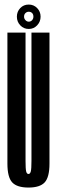

<svg xmlns="http://www.w3.org/2000/svg" viewBox="-20 -818 252 842"><path d="M105 4.5Q155 4.5 176 -18.2Q197 -41 197 -100.5V-675H118V-112.5Q118 -77 115 -66Q112 -55 105 -55Q97.5 -55 94.8 -66Q92 -77 92 -112.5V-675H12.5V-100.5Q12.5 -41 33.5 -18.2Q54.5 4.5 105 4.5ZM106 -691Q128 -691 143 -707Q158 -723 158 -745Q158 -767 143 -782.5Q128 -798 106 -798Q83.5 -798 68.8 -782.5Q54 -767 54 -745Q54 -722.5 69 -706.8Q84 -691 106 -691ZM106 -723Q98 -723 91.8 -729.5Q85.5 -736 85.5 -745Q85.5 -755 91.8 -760.8Q98 -766.5 106 -766.5Q115 -766.5 120.8 -760.8Q126.5 -755 126.5 -745Q126.5 -736 120.8 -729.5Q115 -723 106 -723Z"/></svg>

Font: Anybody UltraCondensed
Style: Regular
Weight: 400
Width: 1
Version: Version 1.113;gftools[0.9.25]